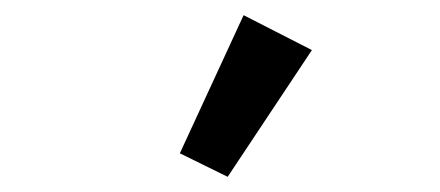

<svg xmlns="http://www.w3.org/2000/svg" viewBox="-20 -815 580 253"><path d="M280 -582 217 -613 301 -795 391 -749Z"/></svg>

Font: IBM Plex Sans Cond Medm
Style: Regular
Weight: 500
Width: 3
Designer: Mike Abbink, Paul van der Laan, Pieter van Rosmalen
Foundry: Bold Monday
Version: Version 1.3